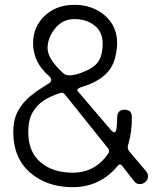

<svg xmlns="http://www.w3.org/2000/svg" viewBox="-20 -762 668 795"><path d="M281 13Q174 13 104.5 -47.5Q35 -108 35 -215Q35 -269 55.5 -304.5Q76 -340 105 -363.5Q134 -387 162 -404L187 -420Q192 -425 192 -431Q192 -439 183 -447Q117 -504 117 -583Q117 -651 165 -696.5Q213 -742 288 -742Q363 -742 414 -698Q465 -654 465 -583Q465 -556 456 -521Q435 -436 316 -401Q301 -396 300 -389Q300 -386 304 -382L440 -223Q448 -214 454 -214Q465 -214 465 -274Q465 -308 497 -308Q504 -308 515 -303Q526 -298 526 -274Q526 -214 512 -167Q509 -160 509 -153Q509 -142 517 -133L585 -53Q593 -43 593 -31Q592 -18 582.5 -9Q573 0 560 0Q558 0 551.5 -0.5Q545 -1 536 -11L486 -75Q482 -81 477 -81Q472 -81 468 -76Q395 13 281 13ZM268 -450Q287 -450 315 -460Q365 -478 385 -504Q405 -530 405 -583Q405 -630 371.5 -656.5Q338 -683 288 -683Q239 -683 208 -644Q177 -605 177 -563Q177 -517 243 -458L247 -455Q255 -450 268 -450ZM281 -47Q374 -47 429 -127Q432 -132 432 -137Q432 -143 425 -151L251 -368Q244 -378 236 -378Q232 -378 227 -376Q192 -365 163 -347Q134 -329 115.5 -297.5Q97 -266 97 -215Q97 -133 148 -90Q199 -47 281 -47Z"/></svg>

Font: Gardens CM
Style: Regular
Weight: 400
Designer: Created by: Aleksander Shevchuk, 2010. Modifed by: Daren Olsen, 2020.
Foundry: High-Logic / FontCreator v.13.0.0 build 2663 (64-bit)
Version: Version 3.003 Ukrainian, initial release